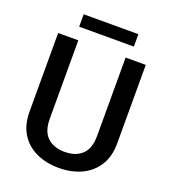

<svg xmlns="http://www.w3.org/2000/svg" viewBox="-155 -972 964 1093"><g transform="rotate(20 327.0 -425.5)"><path d="M471.2 -710.9H593.3V-235.8Q593.3 -154.8 558.1 -100.1Q522.9 -45.4 462.9 -17.8Q402.8 9.8 328.1 9.8Q251.5 9.8 191.4 -17.8Q131.3 -45.4 96.9 -100.1Q62.5 -154.8 62.5 -235.8V-710.9H184.6V-235.8Q184.6 -159.2 223.4 -123.3Q262.2 -87.4 328.1 -87.4Q394 -87.4 432.6 -123.3Q471.2 -159.2 471.2 -235.8ZM494.1 -860.8V-785.6H162.6V-860.8Z"/></g></svg>

Font: Vazirmatn RD Medium
Style: Regular
Weight: 500
Designer: Saber Rastikerdar
Foundry: Saber Rastikerdar
Version: Version 33.003